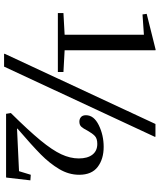

<svg xmlns="http://www.w3.org/2000/svg" viewBox="61 -852 801 964"><g transform="rotate(90 462.0 -370.5)"><path d="M233 -294 342 -288V-260H46V-288L155 -294V-692L53 -685L50 -706L230 -751L233 -750ZM666 -750 668 -748 315 10H252L250 8L603 -750ZM776 -365Q776 -409 757 -433.5Q738 -458 703 -458Q676 -458 663 -445.5Q650 -433 636 -408Q626 -388 617 -378Q608 -368 591 -368Q578 -368 568.5 -376Q559 -384 559 -401Q559 -441 609 -465.5Q659 -490 718 -490Q779 -490 818.5 -460Q858 -430 858 -367Q858 -315 829.5 -267Q801 -219 756 -174.5Q711 -130 626 -57L627 -55L840 -65L858 -124L886 -122L872 -1L870 0H552L548 -24Q636 -113 685 -172.5Q734 -232 755 -277Q776 -322 776 -365Z"/></g></svg>

Font: Minipax
Style: Regular
Weight: 400
Designer: Raphaël Ronot, Igor Stepanchenko (Cyrillic)
Foundry: steppetype
Version: Version 1.002